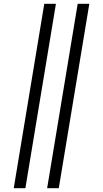

<svg xmlns="http://www.w3.org/2000/svg" viewBox="-20 -843 540 1006"><path d="M227 143 387 -823H448L288 143ZM52 143 212 -823H273L113 143Z"/></svg>

Font: Iosevka SS04 Light Oblique
Style: Regular
Weight: 300
Italic angle: -9°
Monospace: yes
Designer: Belleve Invis
Foundry: Belleve Invis
Version: Version 19.0.0; ttfautohint (v1.8.4)